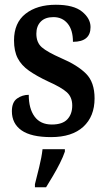

<svg xmlns="http://www.w3.org/2000/svg" viewBox="-20 -567 448 808"><path d="M195 10Q111 10 70.5 -18.5Q30 -47 30 -99Q30 -137 52 -152.5Q74 -168 101 -168Q101 -110 125.5 -76.5Q150 -43 198 -43Q243 -43 263.5 -65Q284 -87 284 -123Q284 -158 261.5 -178.5Q239 -199 183 -224Q134 -247 102 -269.5Q70 -292 54.5 -322Q39 -352 39 -397Q39 -471 87.5 -509Q136 -547 215 -547Q290 -547 325.5 -518Q361 -489 361 -453Q361 -391 287 -391Q287 -441 264.5 -468Q242 -495 205 -495Q170 -495 151.5 -476Q133 -457 133 -425Q133 -388 156 -368Q179 -348 238 -322Q306 -293 342 -257Q378 -221 378 -153Q378 -77 330.5 -33.5Q283 10 195 10ZM127 208Q135 176 145 136Q155 96 159 61H253V71Q246 92 232.5 119Q219 146 203 173Q187 200 174 221H127Z"/></svg>

Font: Noto Serif Khmer Condensed SemiBold
Style: Regular
Weight: 600
Width: 3
Designer: Danh Hong and the Monotype Design Team
Foundry: Monotype Imaging Inc.
Version: Version 2.004; ttfautohint (v1.8.4.7-5d5b)